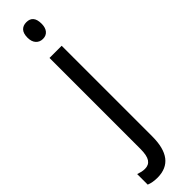

<svg xmlns="http://www.w3.org/2000/svg" viewBox="-363 -778 926 926"><g transform="rotate(-45 99.5 -315.0)"><path d="M65 -747Q65 -776 78 -790Q91 -804 114 -804Q161 -804 161 -747Q161 -720 148.5 -705Q136 -690 114 -690Q92 -690 78.5 -705Q65 -720 65 -747ZM32 174Q-2 174 -26 164V92Q-15 96 -4 98.5Q7 101 19 101Q45 101 58 81.5Q71 62 71 17V-603H154V15Q154 173 32 174Z"/></g></svg>

Font: Noto Sans Malayalam UI Condensed
Style: Regular
Weight: 400
Width: 3
Designer: Jelle Bosma - Monotype Design Team
Foundry: Monotype Imaging Inc.
Version: Version 2.104; ttfautohint (v1.8.4.7-5d5b)